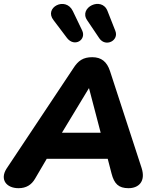

<svg xmlns="http://www.w3.org/2000/svg" viewBox="-32 -978 812 1007"><path d="M65 9C105 9 133 -8 152 -41L213 -145H533L553 -68C567 -14 590 9 642 9C695 9 733 -26 711 -96L545 -605C529 -654 500 -678 452 -678C404 -678 378 -660 352 -619L2 -93C-34 -36 2 9 65 9ZM434 -515H435L496 -282H293ZM425 -872 489 -777C522 -729 593 -765 573 -816L532 -920C502 -999 379 -939 425 -872ZM249 -872 320 -778C359 -729 422 -769 399 -818L350 -920C312 -999 196 -938 249 -872Z"/></svg>

Font: SN Pro Heavy
Style: Italic
Weight: 800
Italic angle: -9°
Designer: Tobias Whetton
Foundry: Supernotes
Version: Version 1.001;Glyphs 3.2 (3249)